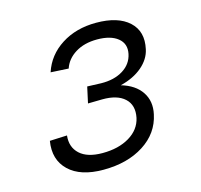

<svg xmlns="http://www.w3.org/2000/svg" viewBox="-86 -635 772 739"><g transform="rotate(-15 300.0 -265.0)"><path d="M239 12Q148 12 102 -32Q56 -76 68 -149L137 -152Q132 -106 162 -78.5Q192 -51 252 -51Q316 -51 359.5 -77Q403 -103 413 -148Q423 -197 393 -224.5Q363 -252 303 -251L247 -250L261 -314L316 -312Q368 -311 403.5 -333Q439 -355 447 -394Q455 -433 426.5 -456Q398 -479 344 -479Q293 -479 257.5 -457Q222 -435 210 -399L139 -403Q160 -467 218.5 -504.5Q277 -542 357 -542Q444 -542 487.5 -502Q531 -462 516 -394Q508 -356 474 -327Q440 -298 387 -285Q442 -269 467 -231.5Q492 -194 481 -144Q466 -72 400.5 -30Q335 12 239 12Z"/></g></svg>

Font: Geist Mono Light
Style: Italic
Weight: 300
Italic angle: -12°
Monospace: yes
Designer: Basement.studio, Andrés Briganti, Mateo Zaragoza
Foundry: Basement.studio, Vercel, Andrés Briganti, Guido Ferreyra, Mateo Zaragoza
Version: Version 1.500; ttfautohint (v1.8.4.7-5d5b)